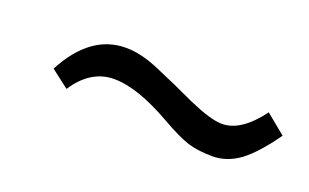

<svg xmlns="http://www.w3.org/2000/svg" viewBox="-32 -480 483 300"><g transform="rotate(20 209.0 -329.5)"><path d="M46.4 -316.4 76.2 -293.5C93.3 -319.8 115.2 -333.5 141.1 -333.5C167.5 -333.5 199.7 -322.3 238.3 -300.3C257.8 -289.1 273.4 -281.7 285.2 -277.8C296.4 -274.4 310.5 -272.5 326.2 -272.5C342.3 -272.5 357.4 -277.8 371.6 -288.1C385.7 -298.8 401.4 -315.9 418.5 -340.3L385.7 -367.2C365.2 -339.4 344.2 -325.2 323.2 -325.2C309.6 -325.2 291 -331.1 266.6 -341.8C242.7 -353 219.7 -363.3 198.7 -372.1C177.7 -381.3 158.7 -385.7 141.6 -385.7C103 -385.7 70.8 -362.8 46.4 -316.4Z"/></g></svg>

Font: Meera New
Style: Regular
Weight: 400
Designer: Hussain K H
Foundry: RIT
Version: 1.4.1